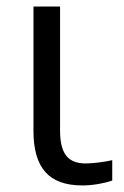

<svg xmlns="http://www.w3.org/2000/svg" viewBox="-20 -555 379 585"><path d="M82 -155Q82 -72 118 -31Q154 10 231 10Q255 10 280.5 5.5Q306 1 322 -5V-67Q305 -63 281.5 -60Q258 -57 241 -57Q200 -57 181.5 -81Q163 -105 163 -157V-535H82Z"/></svg>

Font: OpenSansMMV
Style: Regular
Weight: 400
Designer: Steve Matteson
Foundry: Ascender Corporation
Version: Version 4.000